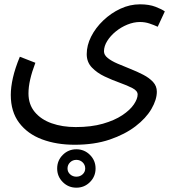

<svg xmlns="http://www.w3.org/2000/svg" viewBox="-20 -439 800 890"><path d="M30 1Q30 -35 40 -79Q50 -123 72 -176L144 -148Q128 -106 120 -71Q112 -36 112 -6Q112 45 141 80Q170 115 219.5 132.5Q269 150 331 150Q403 150 457 134.5Q511 119 547 95Q583 71 600.5 45Q618 19 618 -1Q618 -18 594 -30.5Q570 -43 535 -55.5Q500 -68 465 -84.5Q430 -101 406 -126Q382 -151 382 -188Q382 -229 402.5 -269.5Q423 -310 458.5 -344Q494 -378 538 -398.5Q582 -419 629 -419Q671 -419 701 -407.5Q731 -396 744 -386L711 -315Q694 -323 673 -330Q652 -337 629 -337Q600 -337 570.5 -325Q541 -313 516.5 -293Q492 -273 477 -249Q462 -225 462 -201Q462 -184 479.5 -170Q497 -156 525 -144Q553 -132 584.5 -119.5Q616 -107 644 -92.5Q672 -78 689.5 -59Q707 -40 707 -14Q707 23 682 66Q657 109 608 146.5Q559 184 488.5 208Q418 232 326 232Q242 232 175 207Q108 182 69 130.5Q30 79 30 1ZM334 431Q297 431 271 405Q245 379 245 342Q245 305 271 279Q297 253 334 253Q371 253 397 279Q423 305 423 342Q423 379 397 405Q371 431 334 431ZM334 380Q351 380 363 369Q375 358 375 342Q375 325 363 313.5Q351 302 334 302Q317 302 305 313.5Q293 325 293 342Q293 358 305 369Q317 380 334 380Z"/></svg>

Font: Go Noto Kurrent-Regular
Style: Regular
Weight: 400
Designer: Monotype Design Team
Foundry: Monotype Imaging Inc.
Version: Version 2.012; ttfautohint (v1.8.4.7-5d5b)